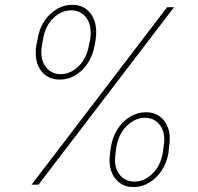

<svg xmlns="http://www.w3.org/2000/svg" viewBox="-20 -757 812 787"><path d="M431.6 -131.8 434.6 -155.3Q441.9 -197.8 462.9 -229.5Q483.9 -261.2 513.9 -279.1Q543.9 -296.9 578.1 -296.9Q611.8 -296.9 635.7 -279.1Q659.7 -261.2 669.9 -229.5Q680.2 -197.8 672.9 -155.3L670.9 -131.8Q663.6 -89.4 642.3 -57.6Q621.1 -25.9 591.3 -8.1Q561.5 9.8 527.3 9.8Q493.7 9.8 469.7 -8.1Q445.8 -25.9 435.3 -57.6Q424.8 -89.4 431.6 -131.8ZM457 -155.3 454.1 -131.8Q444.8 -77.6 467.3 -45.2Q489.7 -12.7 531.2 -12.7Q571.8 -12.7 605 -45.2Q638.2 -77.6 647.5 -131.8L650.4 -155.3Q660.2 -209 637.5 -241.5Q614.7 -273.9 574.2 -274.4Q533.7 -273.9 500.2 -241.5Q466.8 -209 457 -155.3ZM128.9 -572.3 133.8 -594.7Q140.1 -637.7 161.1 -669.7Q182.1 -701.7 212.2 -719.5Q242.2 -737.3 275.4 -737.3Q309.6 -737.3 333.5 -719.5Q357.4 -701.7 367.9 -669.7Q378.4 -637.7 372.1 -594.7L368.2 -572.3Q360.8 -529.8 339.6 -497.8Q318.4 -465.8 288.6 -448.2Q258.8 -430.7 224.6 -430.7Q191.4 -430.7 167.2 -448.2Q143.1 -465.8 132.6 -497.8Q122.1 -529.8 128.9 -572.3ZM156.2 -594.7 152.3 -572.3Q142.6 -518.1 165.5 -485.6Q188.5 -453.1 228.5 -453.1Q269 -453.1 302.2 -485.6Q335.4 -518.1 344.7 -572.3L349.6 -594.7Q357.9 -649.4 335.4 -681.9Q313 -714.4 271.5 -714.8Q231 -714.4 197.8 -681.9Q164.6 -649.4 156.2 -594.7ZM109.4 0 665 -727.5H693.4L137.7 0Z"/></svg>

Font: Inter Tight Thin
Style: Italic
Weight: 250
Italic angle: -9.39999°
Designer: Rasmus Andersson
Foundry: rsms
Version: Version 3.004